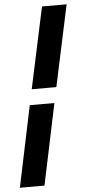

<svg xmlns="http://www.w3.org/2000/svg" viewBox="-63 -734 444 979"><g transform="rotate(-5 159.0 -244.5)"><path d="M228 -284H102L191 -700H317ZM-2 211 85 -204H211L124 211Z"/></g></svg>

Font: Red Hat Display
Style: Bold Italic
Weight: 700
Italic angle: -12°
Designer: Pentagram, MCKL
Foundry: Pentagram, MCKL
Version: Version 1.023; ttfautohint (v1.8.3)